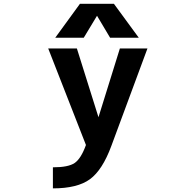

<svg xmlns="http://www.w3.org/2000/svg" viewBox="-20 -784 1040 1033"><path d="M264.6 229.5V116.2Q347.7 116.2 381.8 92.8Q416 69.3 442.4 -3.9L239.3 -523.4H393.6L509.8 -153.3L625 -523.4H773.4L579.1 1Q531.2 130.9 463.9 180.2Q396.5 229.5 264.6 229.5ZM502 -699.2 430.7 -581.1H277.3L410.2 -763.7H592.8L726.6 -581.1H572.3Z"/></svg>

Font: GenEi Gothic M Regular
Style: Bold
Weight: 700
Designer: o_tamon (Modified); [Source Han Sans]
Ryoko NISHIZUKA  (kana & ideographs); Paul D. Hunt (Latin, Greek & Cyrillic); Wenl
Version: Version 1.1a;Original Version 1.004